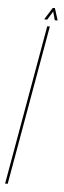

<svg xmlns="http://www.w3.org/2000/svg" viewBox="-87 -781 268 808"><g transform="rotate(5 47.0 -377.0)"><path d="M-33 0 86 -675H97L-22 0ZM70.5 -703 102.5 -754H111.5L127.5 -703H115.5L105.5 -739L83.5 -703Z"/></g></svg>

Font: Anybody UltraCondensed Thin
Style: Italic
Weight: 100
Width: 1
Italic angle: -10°
Designer: Tyler Finck
Foundry: Etcetera Type Company
Version: Version 1.010; ttfautohint (v1.8.3) -l 8 -r 50 -G 200 -x 14 